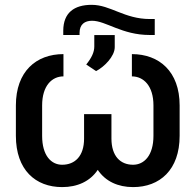

<svg xmlns="http://www.w3.org/2000/svg" viewBox="-20 -757 800 787"><path d="M520.6 -535.2V-443.9C568.2 -443.9 609 -405.5 609 -324.9V-200.3C609 -118.6 570 -81.7 525.6 -81.7C473 -81.7 437.1 -117.2 436.8 -188.6V-289.1H324.6V-188.6C324.6 -117.2 287.3 -81.7 234.7 -81.7C190.3 -81.7 152.7 -118.6 152.7 -200.3V-324.9C152.7 -405.5 192.8 -443.9 240.1 -443.9V-535.2C127.8 -535.2 45.1 -463.8 45.1 -324.9V-200.3C45.1 -60.4 125.7 9.9 234.7 9.9C297.2 9.9 349.1 -13.5 380.7 -60.7C412.3 -13.5 463.8 9.9 525.6 9.9C634.6 9.9 716.3 -60.4 716.3 -200.3V-324.9C716.3 -464.1 632.5 -535.2 520.6 -535.2ZM239.3 -613.6H306.1V-622.2C306.1 -657.7 327.8 -671.9 357.2 -671.9C414.1 -671.9 479.8 -613.6 593 -613.6H614.3V-679H594.5C489.7 -679 432.9 -737.2 355.8 -737.2C283.7 -737.2 239.7 -704.5 239.3 -631.7ZM333.5 -492.5 373.9 -465.6C407 -482.6 450.3 -525.9 450.3 -563.6V-613.3H366.5V-566.4C366.5 -542.6 355.1 -519.5 333.5 -492.5Z"/></svg>

Font: Margiela Sans Medium
Style: Regular
Weight: 500
Designer: Stefan Endress, Andreas Faust
Version: Version 1.100;FEAKit 1.0